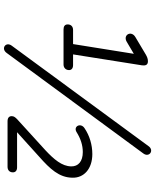

<svg xmlns="http://www.w3.org/2000/svg" viewBox="73 -836 781 967"><g transform="rotate(90 463.5 -352.5)"><path d="M128 -282H305C322 -282 333 -294 333 -310C333 -322 324 -330 308 -330H254L309 -677C311 -692 309 -707 289 -707C276 -707 267 -703 256 -697L167 -644C132 -624 155 -580 190 -600L251 -636L202 -330H131C113 -330 103 -319 103 -303C103 -289 112 -282 128 -282ZM247 4 753 -684C775 -714 737 -740 716 -710L210 -21C188 9 225 35 247 4ZM591 0H820C837 0 848 -10 848 -27C848 -40 839 -48 823 -48H646L770 -160C831 -214 874 -260 875 -326C877 -384 831 -427 756 -427C709 -427 663 -413 626 -388C596 -369 616 -329 646 -348C678 -368 711 -379 746 -379C792 -379 819 -357 818 -320C817 -274 783 -234 737 -191L580 -48C571 -39 565 -32 565 -21C565 -8 573 0 591 0Z"/></g></svg>

Font: SN Pro Light
Style: Italic
Weight: 300
Italic angle: -8.99998°
Designer: Tobias Whetton
Foundry: Supernotes
Version: Version 1.001;Glyphs 3.2 (3249)